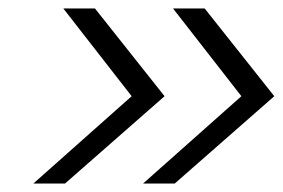

<svg xmlns="http://www.w3.org/2000/svg" viewBox="-20 -546 670 455"><path d="M130 -526H205L370 -318L134 -111H59L292 -318ZM390 -526H465L630 -318L394 -111H319L552 -318Z"/></svg>

Font: Be Vietnam Light
Style: Italic
Weight: 300
Italic angle: -9.222°
Designer: Gabriel Lam
Foundry: TypeRant
Version: Version 3.000